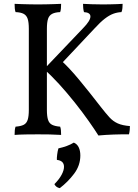

<svg xmlns="http://www.w3.org/2000/svg" viewBox="-20 -699 718 999"><path d="M492 6Q474 -23 442 -68.5Q410 -114 369.5 -165Q329 -216 287 -262Q245 -308 209 -339L413 -553Q450 -591 450.5 -612.5Q451 -634 417 -636Q414 -646 413 -657Q412 -668 412 -679Q429 -678 457 -677Q485 -676 515 -676Q535 -676 553.5 -676.5Q572 -677 588.5 -677.5Q605 -678 618 -679Q618 -669 617 -657Q616 -645 612 -636Q590 -635 569.5 -627.5Q549 -620 525.5 -602Q502 -584 470 -549L295 -363V-387Q337 -350 390.5 -285.5Q444 -221 505 -142Q530 -110 549 -89Q568 -68 592.5 -57Q617 -46 656 -43Q656 -35 655 -23Q654 -11 651 0Q632 0 612 0Q592 0 571 1Q550 2 530 3Q510 4 492 6ZM56 3Q56 -11 57 -21.5Q58 -32 61 -40Q88 -42 103 -49.5Q118 -57 124 -75.5Q130 -94 130 -127V-549Q130 -583 124 -601Q118 -619 103 -627Q88 -635 61 -636Q58 -644 57 -655Q56 -666 56 -679Q75 -678 94.5 -677.5Q114 -677 135 -676.5Q156 -676 177 -676Q199 -676 219 -676.5Q239 -677 258.5 -677.5Q278 -678 298 -679Q298 -666 297 -655Q296 -644 293 -636Q267 -635 251.5 -627Q236 -619 230 -601Q224 -583 224 -549V-127Q224 -94 230 -75.5Q236 -57 251.5 -49.5Q267 -42 293 -40Q296 -32 297 -21.5Q298 -11 298 3Q268 1 237 0.5Q206 0 177 0Q148 0 115 0.5Q82 1 56 3ZM364 43Q381 50 389.5 67.5Q398 85 398 110Q398 162 365.5 205Q333 248 291 280Q271 276 263 259Q288 234 300.5 210.5Q313 187 313 169Q313 137 276 133Q275 125 277.5 105Q280 85 284 73Q307 68 327.5 60.5Q348 53 364 43Z"/></svg>

Font: Vollkorn
Style: Regular
Weight: 400
Designer: Friedrich Althausen
Foundry: Friedrich Althausen
Version: Version 5.001